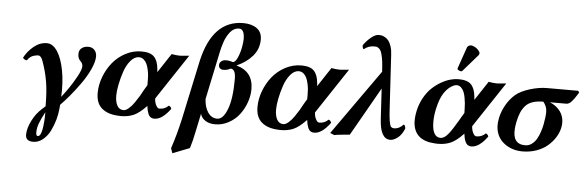

<svg xmlns="http://www.w3.org/2000/svg" viewBox="-55 -888 4015 1316"><g transform="rotate(5 1952.5 -230.0)"><path d="M222.2 170.9Q222.2 195.8 233.9 195.8Q254.4 195.8 263.2 146.7Q272 97.7 272 38.1V28.8Q247.1 74.7 234.6 107.7Q222.2 140.6 222.2 170.9ZM153.8 193.8Q153.8 150.4 180.2 97.4Q206.5 44.4 248 7.8L270 -12.2Q270 -113.3 258.1 -182.6Q246.1 -252 221.2 -320.8Q216.8 -334 208.5 -344.5Q200.2 -355 189.9 -355Q184.1 -355 177.7 -354Q171.4 -353 159.2 -349.9Q147 -346.7 135.3 -337.6Q123.5 -328.6 115.2 -314.9Q97.7 -314.9 86.9 -330.1Q109.4 -374.5 151.4 -409.2Q193.4 -443.8 242.2 -443.8Q282.7 -443.8 314 -396.5Q345.2 -349.1 360.6 -266.8Q376 -184.6 371.1 -85.9Q392.6 -113.3 417.7 -149.2Q442.9 -185.1 470 -234.4Q497.1 -283.7 497.1 -306.2Q497.1 -318.8 491.7 -328.1Q486.3 -337.4 480 -342.8Q473.6 -348.1 468.3 -359.9Q462.9 -371.6 462.9 -388.2Q462.9 -415.5 481 -429.7Q499 -443.8 526.9 -443.8Q552.7 -443.8 568.8 -426.8Q585 -409.7 585 -382.8Q585 -345.7 561 -293.7Q537.1 -241.7 501 -191.2Q464.8 -140.6 430.9 -100.1Q397 -59.6 368.2 -30.8L366.2 -4.9Q363.3 31.2 352.3 71.3Q341.3 111.3 322.3 149.7Q303.2 188 272.7 212.9Q242.2 237.8 206.1 237.8Q153.8 237.8 153.8 193.8Z M930.7 -180.2 952.6 -216.8V-251Q952.6 -267.1 951.4 -283.9Q950.2 -300.8 945.3 -323.2Q940.4 -345.7 932.9 -362.3Q925.3 -378.9 911.4 -390.9Q897.5 -402.8 878.9 -402.8Q847.2 -402.8 820.6 -370.6Q793.9 -338.4 778.6 -292.2Q763.2 -246.1 754.6 -201.9Q746.1 -157.7 746.1 -127Q746.1 -85 760.5 -58.6Q774.9 -32.2 804.7 -32.2Q820.3 -32.2 840.3 -49.6Q860.4 -66.9 878.4 -93.3Q896.5 -119.6 909.2 -141.1Q921.9 -162.6 930.7 -180.2ZM893.1 -443.8Q953.6 -443.8 979.7 -416.7Q1005.9 -389.6 1010.7 -334L1012.7 -312L1099.6 -443.8Q1132.8 -438 1149.9 -438H1163.1Q1170.9 -438 1220.7 -442.9L1013.7 -130.9Q1013.7 -119.6 1017.3 -104.7Q1021 -89.8 1029.5 -76.9Q1038.1 -64 1048.8 -64Q1085.9 -64 1110.8 -89.8Q1124.5 -86.4 1129.9 -69.8Q1073.2 7.8 1020 7.8Q1004.4 7.8 993.7 0.2Q982.9 -7.3 977.3 -21.7Q971.7 -36.1 969.2 -47.4Q966.8 -58.6 964.8 -75.2Q915 -22.9 876.7 -6.6Q838.4 9.8 789.1 9.8Q774.9 9.8 768.1 8.8Q697.3 4.9 657.5 -29.8Q617.7 -64.5 617.7 -133.8Q617.7 -189.5 638.7 -245.1Q659.7 -300.8 695.3 -344.7Q731 -388.7 783.2 -416.3Q835.4 -443.8 893.1 -443.8Z M1427.7 -488.8 1357.9 -157.2Q1360.8 -101.1 1385.3 -65.4Q1409.7 -29.8 1448.7 -29.8Q1489.7 -29.8 1517.8 -102.8Q1545.9 -175.8 1545.9 -311Q1545.9 -379.9 1510.7 -379.9Q1490.7 -367.2 1460.9 -367.2Q1447.3 -367.2 1438.5 -375Q1429.7 -382.8 1429.7 -397Q1429.7 -413.6 1442.9 -423.8Q1456.1 -434.1 1473.6 -434.1Q1499 -434.1 1521.5 -425.8Q1539.1 -425.8 1554 -460Q1568.8 -494.1 1575.7 -531Q1582.5 -567.9 1582.5 -588.9Q1582.5 -658.2 1544.9 -658.2Q1526.9 -658.2 1511 -649.7Q1495.1 -641.1 1483.4 -626Q1471.7 -610.8 1462.4 -594Q1453.1 -577.1 1446.3 -556.4Q1439.5 -535.6 1435.3 -520.5Q1431.2 -505.4 1427.7 -488.8ZM1208.5 -5.9 1295.9 -416Q1360.8 -698.2 1570.8 -698.2Q1627.9 -698.2 1663.8 -672.9Q1699.7 -647.5 1699.7 -596.2Q1699.7 -530.8 1657.7 -482.2Q1615.7 -433.6 1548.8 -404.8Q1665.5 -373 1665.5 -252Q1665.5 -206.1 1648.9 -159.7Q1632.3 -113.3 1603.3 -75.4Q1574.2 -37.6 1530.5 -13.9Q1486.8 9.8 1437.5 9.8Q1397.9 9.8 1370.4 -7.8Q1342.8 -25.4 1335.9 -54.2L1310.5 66.9Q1297.4 133.8 1280.8 187L1163.6 232.9L1151.9 199.2Q1183.6 105 1208.5 -5.9Z M2030.3 -180.2 2052.2 -216.8V-251Q2052.2 -267.1 2051 -283.9Q2049.8 -300.8 2044.9 -323.2Q2040 -345.7 2032.5 -362.3Q2024.9 -378.9 2011 -390.9Q1997.1 -402.8 1978.5 -402.8Q1946.8 -402.8 1920.2 -370.6Q1893.6 -338.4 1878.2 -292.2Q1862.8 -246.1 1854.2 -201.9Q1845.7 -157.7 1845.7 -127Q1845.7 -85 1860.1 -58.6Q1874.5 -32.2 1904.3 -32.2Q1919.9 -32.2 1939.9 -49.6Q1960 -66.9 1978 -93.3Q1996.1 -119.6 2008.8 -141.1Q2021.5 -162.6 2030.3 -180.2ZM1992.7 -443.8Q2053.2 -443.8 2079.3 -416.7Q2105.5 -389.6 2110.4 -334L2112.3 -312L2199.2 -443.8Q2232.4 -438 2249.5 -438H2262.7Q2270.5 -438 2320.3 -442.9L2113.3 -130.9Q2113.3 -119.6 2116.9 -104.7Q2120.6 -89.8 2129.2 -76.9Q2137.7 -64 2148.4 -64Q2185.5 -64 2210.4 -89.8Q2224.1 -86.4 2229.5 -69.8Q2172.9 7.8 2119.6 7.8Q2104 7.8 2093.3 0.2Q2082.5 -7.3 2076.9 -21.7Q2071.3 -36.1 2068.8 -47.4Q2066.4 -58.6 2064.5 -75.2Q2014.6 -22.9 1976.3 -6.6Q1938 9.8 1888.7 9.8Q1874.5 9.8 1867.7 8.8Q1796.9 4.9 1757.1 -29.8Q1717.3 -64.5 1717.3 -133.8Q1717.3 -189.5 1738.3 -245.1Q1759.3 -300.8 1794.9 -344.7Q1830.6 -388.7 1882.8 -416.3Q1935.1 -443.8 1992.7 -443.8Z M2739.3 -75.2Q2722.2 -31.7 2694.3 -10.3Q2666.5 11.2 2643.1 11.2Q2573.7 11.2 2566.4 -126L2554.2 -334L2364.3 0Q2278.8 6.8 2258.3 12.2L2229.5 0L2547.4 -449.2L2545.4 -478Q2543 -517.6 2537.4 -545.4Q2531.7 -573.2 2525.9 -586.9Q2520 -600.6 2510.3 -607.9Q2500.5 -615.2 2494.6 -616.2Q2488.8 -617.2 2478.5 -617.2Q2438 -617.2 2408.2 -591.8Q2403.8 -593.3 2401.1 -601.3Q2398.4 -609.4 2399.4 -619.1Q2420.9 -649.9 2450 -674.1Q2479 -698.2 2503.4 -698.2Q2513.7 -698.2 2523.4 -696.3Q2533.2 -694.3 2546.9 -686.5Q2560.5 -678.7 2570.8 -665.5Q2581.1 -652.3 2589.4 -627.4Q2597.7 -602.5 2599.1 -568.8L2620.1 -213.9Q2623.5 -147.5 2628.7 -117.2Q2633.8 -86.9 2641.1 -78.4Q2648.4 -69.8 2664.1 -69.8Q2697.3 -69.8 2726.1 -101.1Q2736.8 -99.1 2739.3 -75.2Z M3111.8 -180.2 3133.8 -216.8 3132.8 -251Q3132.3 -267.6 3131.1 -283Q3129.9 -298.3 3125.7 -321.3Q3121.6 -344.2 3114.7 -360.8Q3107.9 -377.4 3095 -389.6Q3082 -401.9 3064.9 -401.9Q3047.9 -401.9 3023.7 -385.3Q2999.5 -368.7 2980 -339.8Q2953.1 -300.8 2937 -226.1Q2925.8 -175.3 2927.2 -127Q2930.7 -32.2 2985.8 -32.2Q3011.2 -32.2 3037.8 -65.2Q3064.5 -98.1 3105 -168Q3106 -169.9 3108.4 -174.1Q3110.8 -178.2 3111.8 -180.2ZM3074.2 -443.8Q3134.8 -443.8 3160.6 -417Q3186.5 -390.1 3191.9 -334Q3193.8 -320.3 3193.8 -312L3280.8 -443.8Q3314 -438 3331.1 -438H3344.2Q3366.7 -439.5 3401.9 -442.9L3194.8 -130.9Q3194.8 -119.6 3198.5 -104.7Q3202.1 -89.8 3210.7 -76.9Q3219.2 -64 3230 -64Q3267.1 -64 3292 -89.8Q3305.7 -86.4 3311 -69.8Q3254.9 7.8 3201.2 7.8Q3186 7.8 3175.3 0.2Q3164.6 -7.3 3158.7 -21.5Q3152.8 -35.6 3150.4 -47.4Q3147.9 -59.1 3146 -75.2Q3096.2 -22.9 3057.9 -6.6Q3019.5 9.8 2970.2 9.8Q2956.1 9.8 2949.2 8.8Q2808.1 1 2798.8 -122.1Q2797.4 -160.2 2806.2 -202.1Q2816.9 -251.5 2840.1 -293Q2863.3 -334.5 2892.1 -361.8Q2920.9 -389.2 2953.9 -408.2Q2986.8 -427.2 3017.1 -435.5Q3047.4 -443.8 3074.2 -443.8ZM3140.1 -682.1Q3148.4 -682.1 3167 -672.9Q3186.5 -661.6 3196.8 -645Q3201.2 -640.6 3201.2 -633.8Q3201.2 -626 3195.8 -619.1L3098.1 -506.8Q3092.3 -499 3086.9 -499Q3080.1 -499 3070.6 -503.7Q3061 -508.3 3061 -513.2V-517.1Q3061 -518.1 3061.5 -519.8Q3062 -521.5 3062 -522Q3062.5 -523.4 3063.5 -525.9Q3064.5 -528.3 3064.9 -529.8L3111.8 -665Q3114.7 -672.9 3122.8 -677.5Q3130.9 -682.1 3140.1 -682.1Z M3567.9 -32.2Q3592.3 -32.2 3612.3 -46.9Q3632.3 -61.5 3645 -83Q3657.7 -104.5 3667.5 -133.5Q3677.2 -162.6 3681.6 -186.3Q3686 -210 3689 -233.9Q3694.3 -271 3689.2 -294.7Q3684.1 -318.4 3666 -340.8Q3623.5 -340.8 3593.3 -330.8Q3563 -320.8 3543.9 -299.6Q3524.9 -278.3 3513.9 -252.4Q3502.9 -226.6 3494.6 -188Q3488.8 -157.7 3487.8 -141.1Q3478.5 -32.2 3567.9 -32.2ZM3823.7 -340.8H3710.9Q3747.1 -326.2 3772.9 -298.6Q3798.8 -271 3805.7 -232.9Q3810.5 -202.1 3803.7 -171.9Q3796.4 -138.2 3776.1 -106.2Q3755.9 -74.2 3725.1 -47.6Q3694.3 -21 3649.4 -4.9Q3604.5 11.2 3552.7 11.2Q3478.5 11.2 3425.5 -30.3Q3372.6 -71.8 3367.7 -144Q3366.2 -168.5 3373 -204.1Q3383.3 -250.5 3407.2 -292.7Q3431.2 -335 3465.8 -366.2Q3501 -397 3564.5 -416.5Q3627.9 -436 3680.7 -436H3897.9L3904.8 -423.8Q3901.9 -419.4 3891.4 -402.8Q3880.9 -386.2 3875.5 -379.2Q3870.1 -372.1 3860.6 -361.1Q3851.1 -350.1 3842 -345.5Q3833 -340.8 3823.7 -340.8Z"/></g></svg>

Font: Common Serif
Style: Bold Italic
Weight: 700
Italic angle: -12°
Designer: Philipp H. Poll, Khaled Hosny
Foundry: Stefan Peev, Context Ltd.
Version: Version 1.026